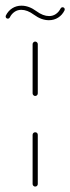

<svg xmlns="http://www.w3.org/2000/svg" viewBox="-85 -667 251 686"><path d="M40.7 -0.4Q37 -0.4 34.3 -3.1Q31.5 -5.9 31.5 -9.6V-185.2Q31.5 -189.3 34.3 -191.9Q37 -194.4 40.7 -194.4Q44.8 -194.4 47.4 -191.9Q50 -189.3 50 -185.2V-9.6Q50 -5.9 47.4 -3.1Q44.8 -0.4 40.7 -0.4ZM40.7 -324.1Q37 -324.1 34.3 -326.9Q31.5 -329.6 31.5 -333.3V-509.3Q31.5 -513 34.3 -515.7Q37 -518.5 40.7 -518.5Q44.4 -518.5 47.2 -515.7Q50 -513 50 -509.3V-333.3Q50 -329.6 47.4 -326.9Q44.8 -324.1 40.7 -324.1ZM138.5 -641.1Q141.9 -641.1 144.1 -638.9Q146.3 -636.7 146.3 -633.3Q146.3 -632.2 145.6 -630Q137.4 -613.3 122.8 -604.1Q108.1 -594.8 89.6 -594.8Q63 -594.8 36.3 -614.4Q12.6 -631.9 -8.9 -631.9Q-22.6 -631.9 -33.1 -624.6Q-43.7 -617.4 -50 -604.8Q-52.6 -600.4 -57 -600.4Q-60.4 -600.4 -62.6 -602.6Q-64.8 -604.8 -64.8 -608.1Q-64.8 -609.3 -64.1 -611.5Q-55.9 -628.1 -41.3 -637.4Q-26.7 -646.7 -8.1 -646.7Q18.5 -646.7 45.2 -627Q68.9 -609.6 90.4 -609.6Q104.1 -609.6 114.6 -616.9Q125.2 -624.1 131.5 -636.7Q134.1 -641.1 138.5 -641.1Z"/></svg>

Font: 26F Galaxy Sans Hairline
Style: Regular
Weight: 50
Designer: C₂₉H₂₅N₃O₅
Version: Version 1.100